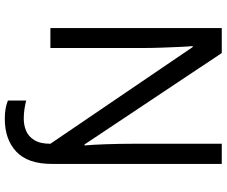

<svg xmlns="http://www.w3.org/2000/svg" viewBox="-92 -662 944 800"><g transform="rotate(90 380.0 -262.0)"><path d="M475 190Q450 190 431.5 186.5Q413 183 399 177V101Q415 105 434 108Q453 111 475 111Q501 111 524.5 101.5Q548 92 563.5 67.5Q579 43 579 0L176 -593H172Q174 -574 175.5 -539Q177 -504 178.5 -464Q180 -424 180 -387V0H97V-714H201L582 -142H586Q583 -174 581 -230.5Q579 -287 579 -342V-714H663V-6Q663 94 612 142Q561 190 475 190Z"/></g></svg>

Font: Noto Sans Khojki
Style: Regular
Weight: 400
Designer: Monotype Design Team
Foundry: Monotype Imaging Inc.
Version: Version 2.003; ttfautohint (v1.8.4.7-5d5b)